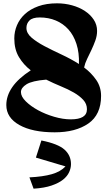

<svg xmlns="http://www.w3.org/2000/svg" viewBox="-20 -783 656 1155"><path d="M588 -206Q588 -93 511.5 -40Q435 13 309 13Q175 13 96.5 -31Q18 -75 18 -151Q18 -207 54 -259Q90 -311 165 -360Q122 -393 94 -439.5Q66 -486 66 -552Q66 -593 82 -631Q98 -669 130 -698.5Q162 -728 210.5 -745.5Q259 -763 323 -763Q370 -763 413.5 -751Q457 -739 490.5 -717Q524 -695 544 -664.5Q564 -634 564 -597Q564 -568 553.5 -539Q543 -510 530 -482.5Q517 -455 504 -428.5Q491 -402 486 -377Q530 -344 559 -302Q588 -260 588 -206ZM139 -615Q139 -583 170 -556.5Q201 -530 247.5 -505.5Q294 -481 350 -455Q406 -429 455 -398Q457 -466 440 -518.5Q423 -571 391.5 -606Q360 -641 316 -659.5Q272 -678 219 -678Q176 -678 157.5 -660Q139 -642 139 -615ZM106 -229Q106 -202 135.5 -173Q165 -144 209 -120Q253 -96 306 -80.5Q359 -65 406 -65Q454 -65 478.5 -80Q503 -95 503 -126Q503 -158 481 -182Q459 -206 424.5 -226Q390 -246 346 -264Q302 -282 258 -304Q173 -297 139.5 -276Q106 -255 106 -229ZM407 204Q407 228 396 252.5Q385 277 359.5 297.5Q334 318 290.5 333Q247 348 182 352L157 284Q238 280 291 265Q344 250 374 218L196 165L229 62Q329 82 368 117Q407 152 407 204Z"/></svg>

Font: Trickster
Style: Regular
Weight: 400
Designer: Jean-Baptiste Morizot
Foundry: Jean-Baptiste Morizot
Version: Version 2.000;PS 2.0;hotconv 1.0.88;makeotf.lib2.5.647800